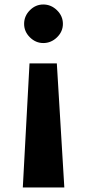

<svg xmlns="http://www.w3.org/2000/svg" viewBox="-20 -785 386 851"><path d="M171.9 -765.1Q206.5 -765.1 232.7 -739.5Q258.8 -713.9 258.8 -679.2Q258.8 -645 232.7 -619.6Q206.5 -594.2 171.9 -594.2Q138.2 -594.2 112.5 -619.6Q86.9 -645 86.9 -679.2Q86.9 -713.9 112.3 -739.5Q137.7 -765.1 171.9 -765.1ZM231.9 -503.9 265.1 45.9H81.1L110.8 -503.9Z"/></svg>

Font: Stilu SemiBold
Style: Regular
Weight: 600
Designer: Genilson Lima Santos
Foundry: Genilson Lima Santos
Version: Version 1.200;PS 001.200;hotconv 1.0.88;makeotf.lib2.5.64775